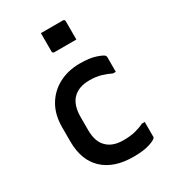

<svg xmlns="http://www.w3.org/2000/svg" viewBox="-192 -880 884 991"><g transform="rotate(-30 250.0 -385.0)"><path d="M307 -545Q364 -545 399 -533.5Q434 -522 443 -513Q447 -508 447 -502V-415H430Q406 -427 376 -436Q346 -445 306 -445Q243 -445 208 -410Q173 -375 173 -302V-226Q173 -155 209 -122Q242 -89 306 -89Q347 -89 376.5 -96.5Q406 -104 430 -116H447V-28Q447 -23 444 -20Q434 -10 400 0.5Q366 11 307 11Q192 11 128 -49Q64 -109 64 -221V-305Q64 -380 95.5 -433.5Q127 -487 182 -516Q237 -545 307 -545ZM212 -781H343Q354 -781 354 -770V-661H223Q212 -661 212 -672Z"/></g></svg>

Font: Recursive Sn Lnr St Med
Style: Regular
Weight: 500
Version: Version 1.085;hotconv 1.1.0;makeotfexe 2.6.0; ttfautohint (v